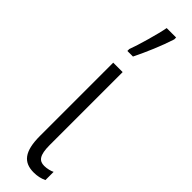

<svg xmlns="http://www.w3.org/2000/svg" viewBox="-276 -776 777 777"><g transform="rotate(45 112.5 -387.0)"><path d="M73 -606H105C129 -654 158 -722 174 -773V-784H120C114 -748 86 -650 73 -617ZM120 -532H66V-113C66 -23 95 10 153 10C173 10 191 6 208 -2V-49C199 -44 180 -39 164 -39C135 -39 120 -56 120 -115Z"/></g></svg>

Font: Noto Sans UI Condensed Light
Style: Regular
Weight: 300
Width: 3
Designer: Monotype Design Team
Foundry: Monotype Imaging Inc.
Version: Version 1.901